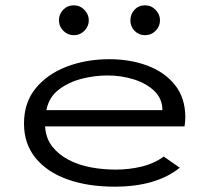

<svg xmlns="http://www.w3.org/2000/svg" viewBox="-20 -690 790 720"><path d="M410 10Q309 10 232.5 -17.5Q156 -45 113 -98Q70 -151 70 -227Q70 -305 113.5 -358.5Q157 -412 230 -440Q303 -468 390 -468Q468 -468 532.5 -444Q597 -420 636 -371.5Q675 -323 675 -249Q675 -240 674 -232Q673 -224 672 -216H149Q152 -171 176 -140.5Q200 -110 237.5 -90.5Q275 -71 320.5 -62.5Q366 -54 413 -54Q465 -54 512 -65.5Q559 -77 594 -103L654 -61Q566 10 410 10ZM154 -277H589Q589 -319 559.5 -348Q530 -377 483 -392Q436 -407 383 -407Q335 -407 286 -394.5Q237 -382 200 -353.5Q163 -325 154 -277ZM257 -558Q234 -558 217.5 -574.5Q201 -591 201 -614Q201 -637 217 -653.5Q233 -670 257 -670Q280 -670 296.5 -653Q313 -636 313 -614Q313 -591 296.5 -574.5Q280 -558 257 -558ZM524 -558Q501 -558 485 -574Q469 -590 469 -614Q469 -637 484.5 -653.5Q500 -670 524 -670Q547 -670 563.5 -653Q580 -636 580 -614Q580 -591 563.5 -574.5Q547 -558 524 -558Z"/></svg>

Font: Inconsolata ExtraExpanded Thin
Style: Regular
Weight: 100
Width: 8
Monospace: yes
Designer: Raph Levien, Cyreal, Brenton Simpson
Foundry: Raph Levien, Cyreal, Google
Version: Version 3.100; ttfautohint (v1.8.4.7-5d5b)